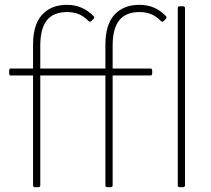

<svg xmlns="http://www.w3.org/2000/svg" viewBox="-20 -776 875 796"><path d="M125 0Q117 0 117 -8V-463H26Q18 -463 18 -471V-484Q18 -492 26 -492H117V-591Q117 -674 154.5 -715Q192 -756 258 -756Q322 -756 368 -709Q374 -704 367 -697L359 -689Q353 -683 347 -689Q327 -709 306 -717.5Q285 -726 258 -726Q202 -726 174.5 -692Q147 -658 147 -586V-492H417V-591Q417 -674 454.5 -715Q492 -756 558 -756Q624 -756 668 -709Q673 -703 667 -697L659 -689Q653 -683 647 -689Q627 -709 606 -717.5Q585 -726 558 -726Q502 -726 474.5 -692Q447 -658 447 -586V-492H603Q611 -492 611 -484V-471Q611 -463 603 -463H447V-8Q447 0 439 0H425Q417 0 417 -8V-463H147V-8Q147 0 139 0ZM725 0Q717 0 717 -8V-742Q717 -750 725 -750H739Q747 -750 747 -742V-8Q747 0 739 0Z"/></svg>

Font: LINE Seed Sans TH App Thin
Style: Regular
Weight: 250
Designer: Dalton Maag Ltd | Thai characters by Cadson Demak Co.,Ltd.
Foundry: Dalton Maag Ltd
Version: Version 1.003